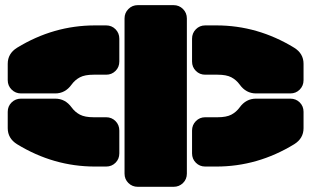

<svg xmlns="http://www.w3.org/2000/svg" viewBox="-20 -720 1200 740"><path d="M648.9 0H511.2Q489.7 0 474.9 -14.6Q460 -29.3 460 -50.8V-648.9Q460 -670.4 474.9 -685.3Q489.7 -700.2 511.2 -700.2H648.9Q670.4 -700.2 685.3 -685.3Q700.2 -670.4 700.2 -648.9V-50.8Q700.2 -29.3 685.3 -14.6Q670.4 0 648.9 0ZM389.2 -432.1H340.8Q307.1 -432.1 288.1 -422.1Q269 -412.1 255.9 -394Q231.4 -359.9 192.9 -359.9H61Q39.6 -359.9 24.7 -374.8Q9.8 -389.6 9.8 -411.1V-474.1Q9.8 -513.7 45.9 -536.1Q186.5 -622.1 346.2 -622.1H389.2Q410.6 -622.1 425.3 -607.2Q439.9 -592.3 439.9 -570.8V-482.9Q439.9 -461.4 425.3 -446.8Q410.6 -432.1 389.2 -432.1ZM818.8 -432.1H771Q749.5 -432.1 734.9 -446.8Q720.2 -461.4 720.2 -482.9V-570.8Q720.2 -592.3 734.9 -607.2Q749.5 -622.1 771 -622.1H814Q973.1 -622.1 1113.8 -536.1Q1149.9 -513.7 1149.9 -474.1V-411.1Q1149.9 -389.6 1135.3 -374.8Q1120.6 -359.9 1099.1 -359.9H966.8Q928.2 -359.9 903.8 -394Q890.6 -412.1 871.6 -422.1Q852.5 -432.1 818.8 -432.1ZM340.8 -268.1H389.2Q410.6 -268.1 425.3 -253.2Q439.9 -238.3 439.9 -216.8V-128.9Q439.9 -107.4 425.3 -92.8Q410.6 -78.1 389.2 -78.1H346.2Q186.5 -78.1 45.9 -164.1Q9.8 -186.5 9.8 -226.1V-289.1Q9.8 -310.5 24.7 -325.2Q39.6 -339.8 61 -339.8H192.9Q231.4 -339.8 255.9 -306.2Q269 -288.1 288.1 -278.1Q307.1 -268.1 340.8 -268.1ZM771 -268.1H818.8Q852.5 -268.1 871.6 -278.1Q890.6 -288.1 903.8 -306.2Q928.2 -339.8 966.8 -339.8H1099.1Q1120.6 -339.8 1135.3 -325.2Q1149.9 -310.5 1149.9 -289.1V-226.1Q1149.9 -186.5 1113.8 -164.1Q973.1 -78.1 814 -78.1H771Q749.5 -78.1 734.9 -92.8Q720.2 -107.4 720.2 -128.9V-216.8Q720.2 -238.3 734.9 -253.2Q749.5 -268.1 771 -268.1Z"/></svg>

Font: Nastup Soft
Style: Regular
Weight: 400
Designer: Maksym Kobuzan
Foundry: Zakznak
Version: Version 1.020;hotconv 1.0.109;makeotfexe 2.5.65596